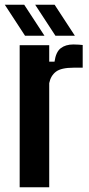

<svg xmlns="http://www.w3.org/2000/svg" viewBox="-38 -791 378 811"><path d="M45.1 0V-600H169.9V-530.4H192.3Q198 -571.4 218.5 -587.3Q239 -603.2 271.8 -603.2Q283.4 -603.2 294.3 -602.4Q305.3 -601.6 311.3 -600.9V-505.1H273.4Q220.5 -505.1 198.4 -488.2Q176.2 -471.3 169.9 -439.8V0ZM196.2 -640 110.5 -771.1H192.6L278.3 -640ZM67.8 -640 -17.8 -771.1H64.2L149.9 -640Z"/></svg>

Font: Big Shoulders Display SC Thin
Style: Regular
Weight: 100
Designer: Patric King
Foundry: XO Type Co
Version: Version 2.002